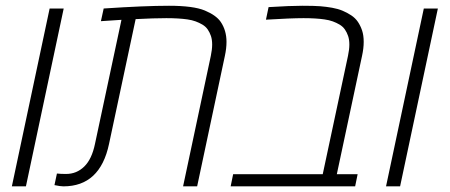

<svg xmlns="http://www.w3.org/2000/svg" viewBox="-20 -660 1593 680"><path d="M71.8 0H22L155.8 -629.9H205.6Z M761.7 -582.5Q782.2 -552.2 782.2 -511.7Q782.2 -488.8 776.4 -461.9L678.2 0H628.4L726.6 -461.9Q731.4 -484.9 731.4 -502.2Q731.4 -519.5 727.1 -532.5Q722.7 -545.4 715.6 -555.7Q708.5 -565.9 697 -572.8Q685.5 -579.6 672.9 -584.2Q660.2 -588.9 643.6 -591.3Q612.8 -595.7 569.1 -595.7Q525.4 -595.7 460.4 -592.3L366.2 -150.4Q334.5 0 204.6 0Q193.8 0 172.9 -4.4L181.6 -45.4Q194.8 -43.9 213.9 -43.9Q251.5 -43.9 278.3 -70.1Q305.2 -96.2 316.4 -150.4L410.2 -589.8L337.4 -585L347.2 -629.9Q491.7 -639.6 578.4 -639.6Q665 -639.6 705.3 -622.8Q745.6 -606 761.7 -582.5Z M931.2 -634.8Q1008.3 -639.6 1050.8 -639.6Q1093.3 -639.6 1114.3 -637.9Q1135.3 -636.2 1156 -632.6Q1176.8 -628.9 1193.1 -622.1Q1209.5 -615.2 1223.9 -605.7Q1238.3 -596.2 1247.6 -582.5Q1256.8 -568.8 1262.5 -551.8Q1268.1 -534.7 1268.1 -511.7Q1268.1 -488.8 1262.2 -461.9L1172.9 -43H1246.6L1237.8 0H796.9L805.7 -43H1123L1212.4 -461.9Q1217.3 -484.9 1217.3 -502.2Q1217.3 -519.5 1212.9 -532.5Q1208.5 -545.4 1201.4 -555.7Q1194.3 -565.9 1182.9 -572.8Q1171.4 -579.6 1158.7 -584.2Q1146 -588.9 1128.9 -591.3Q1098.6 -595.7 1054.9 -595.7Q1011.2 -595.7 921.9 -590.3Z M1397 0H1347.2L1481 -629.9H1530.8Z"/></svg>

Font: Open Sans Hebrew Light
Style: Italic
Weight: 300
Italic angle: -12°
Foundry: Ascender Corporation, Yanek Iontef
Version: Version 2.001;PS 002.001;hotconv 1.0.70;makeotf.lib2.5.58329